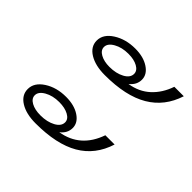

<svg xmlns="http://www.w3.org/2000/svg" viewBox="-118 -617 675 675"><g transform="rotate(45 219.5 -279.0)"><path d="M438 -497Q415 -425 354 -389Q293 -353 189 -353Q142 -353 112.5 -371Q83 -389 83 -419Q83 -451 117.5 -473Q152 -495 199 -495Q240 -495 266.5 -477.5Q293 -460 293 -434Q293 -408 270 -390Q315 -397 345.5 -425Q376 -453 391 -497ZM259 -429Q259 -445 241 -455Q223 -465 195 -465Q163 -465 140 -452Q117 -439 117 -421Q117 -405 135 -395Q153 -385 180 -385Q213 -385 236 -397.5Q259 -410 259 -429ZM340 -205H386Q363 -132 302 -96.5Q241 -61 137 -61Q90 -61 61 -79Q32 -97 32 -127Q32 -159 66 -181Q100 -203 147 -203Q188 -203 214.5 -185.5Q241 -168 241 -142Q241 -116 218 -98Q308 -113 340 -205ZM208 -137Q208 -153 189.5 -163Q171 -173 143 -173Q111 -173 88 -160Q65 -147 65 -129Q65 -113 83 -103Q101 -93 129 -93Q162 -93 185 -105.5Q208 -118 208 -137Z"/></g></svg>

Font: KoHo Light
Style: Italic
Weight: 300
Italic angle: -10°
Version: Version 1.000; ttfautohint (v1.6)